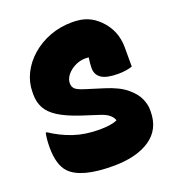

<svg xmlns="http://www.w3.org/2000/svg" viewBox="-134 -826 868 952"><g transform="rotate(-20 300.0 -350.0)"><path d="M353 -720Q400 -720 433 -706.5Q466 -693 494 -665Q556 -603 556 -513V-412Q541 -407 522.5 -404Q504 -401 481 -401Q420 -401 393 -419.5Q366 -438 366 -473Q366 -495 371 -528Q364 -529 354 -529Q324 -529 297.5 -515.5Q271 -502 255 -481.5Q239 -461 239 -440V-436Q240 -419 251 -408.5Q262 -398 297 -387L393 -357Q464 -335 502 -303.5Q540 -272 554 -240Q568 -208 568 -182V-171Q568 -77 496.5 -28.5Q425 20 302 20Q133 20 75 -41Q56 -61 46 -94.5Q36 -128 36 -175Q36 -198 38 -217.5Q40 -237 43 -250H49Q103 -214 163.5 -193.5Q224 -173 300 -173Q330 -173 353.5 -176.5Q377 -180 393 -187V-190Q381 -223 329 -240L236 -270Q164 -294 123.5 -320Q83 -346 66.5 -377.5Q50 -409 50 -447V-460Q50 -512 73 -558.5Q96 -605 137.5 -641.5Q179 -678 234 -699Q289 -720 353 -720Z"/></g></svg>

Font: Recursive Sn Csl St Blk
Style: Regular
Weight: 900
Version: Version 1.079;hotconv 1.0.112;makeotfexe 2.5.65598; ttfautoh